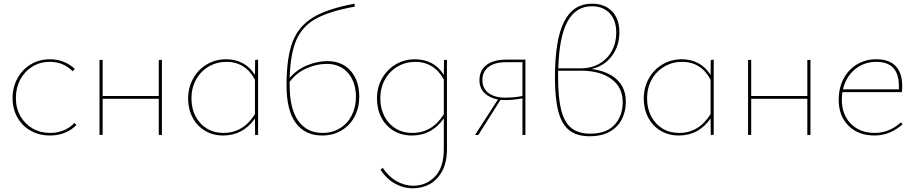

<svg xmlns="http://www.w3.org/2000/svg" viewBox="-20 -731 4963 1040"><path d="M48 -199Q48 -258 74.5 -306.5Q101 -355 147 -382.5Q193 -410 250 -410Q328 -410 385 -358L374 -345Q323 -396 250 -396Q197 -396 155 -370Q113 -344 89.5 -299.5Q66 -255 66 -200Q66 -145 90.5 -102Q115 -59 157 -35Q199 -11 252 -11Q291 -11 325 -25Q359 -39 383 -65L394 -54Q367 -26 330 -11.5Q293 3 251 3Q193 3 147 -22.5Q101 -48 74.5 -94.5Q48 -141 48 -199Z M857 -407V0H840V-196H536V0H519V-406L536 -407V-211H840V-406Z M1378 -408V-1L1362 1L1361 -89Q1296 3 1189 3Q1133 3 1090 -23Q1047 -49 1023 -94.5Q999 -140 999 -197Q999 -257 1026.5 -306Q1054 -355 1101 -382.5Q1148 -410 1205 -410Q1254 -410 1294 -389Q1334 -368 1361 -325L1362 -406ZM1361 -113V-299Q1336 -347 1297 -371.5Q1258 -396 1207 -396Q1154 -396 1110.5 -370.5Q1067 -345 1042 -300Q1017 -255 1017 -198Q1017 -144 1039 -101.5Q1061 -59 1100 -35Q1139 -11 1190 -11Q1298 -11 1361 -113Z M1926 -207Q1926 -148 1901 -100Q1876 -52 1830 -24.5Q1784 3 1724 3Q1633 3 1582.5 -64.5Q1532 -132 1532 -269Q1532 -418 1564.5 -503.5Q1597 -589 1675.5 -636.5Q1754 -684 1901 -711V-695Q1763 -670 1690 -629Q1617 -588 1585 -514Q1553 -440 1549 -309Q1589 -355 1644.5 -377.5Q1700 -400 1753 -400Q1833 -400 1879.5 -347Q1926 -294 1926 -207ZM1908 -206Q1908 -286 1865.5 -335.5Q1823 -385 1749 -385Q1697 -385 1642 -361.5Q1587 -338 1549 -288V-269Q1549 -141 1596 -76Q1643 -11 1727 -11Q1780 -11 1821.5 -36.5Q1863 -62 1885.5 -106.5Q1908 -151 1908 -206Z M2401 -407V76Q2401 148 2375 196Q2349 244 2307.5 266.5Q2266 289 2217 289Q2165 289 2119.5 263.5Q2074 238 2041 189L2053 178Q2085 226 2128.5 250.5Q2172 275 2219 275Q2288 275 2336 225.5Q2384 176 2384 77V-90Q2320 3 2211 3Q2155 3 2112 -23Q2069 -49 2045.5 -94.5Q2022 -140 2022 -197Q2022 -258 2049.5 -306.5Q2077 -355 2124 -382.5Q2171 -410 2228 -410Q2277 -410 2317.5 -389Q2358 -368 2384 -325L2385 -406ZM2384 -112V-300Q2359 -347 2319.5 -371.5Q2280 -396 2230 -396Q2177 -396 2133.5 -370.5Q2090 -345 2065 -300Q2040 -255 2040 -198Q2040 -144 2062 -101.5Q2084 -59 2123 -35Q2162 -11 2213 -11Q2321 -11 2384 -112Z M2826 -408V0H2810V-198Q2762 -189 2716 -189Q2699 -189 2691 -190L2571 0H2553L2677 -192Q2631 -201 2604 -227.5Q2577 -254 2577 -297Q2577 -349 2614.5 -378.5Q2652 -408 2721 -408ZM2810 -211V-394H2720Q2659 -394 2626 -368Q2593 -342 2593 -298Q2593 -252 2626.5 -227Q2660 -202 2716 -202Q2764 -202 2810 -211Z M3370 -180Q3370 -129 3349 -86.5Q3328 -44 3284 -18.5Q3240 7 3174 7Q3105 7 3064 -25Q3023 -57 3004.5 -126.5Q2986 -196 2986 -312Q2986 -516 3035.5 -613.5Q3085 -711 3186 -711Q3255 -711 3295 -670Q3335 -629 3335 -556Q3335 -482 3294 -427.5Q3253 -373 3184 -357Q3272 -346 3321 -300.5Q3370 -255 3370 -180ZM3004 -361H3126Q3183 -361 3226.5 -386Q3270 -411 3294 -455Q3318 -499 3318 -554Q3318 -621 3282.5 -659Q3247 -697 3186 -697Q3099 -697 3054 -614.5Q3009 -532 3004 -361ZM3353 -177Q3353 -258 3292 -303Q3231 -348 3127 -348H3003V-313Q3003 -201 3020 -134.5Q3037 -68 3075 -37.5Q3113 -7 3177 -7Q3265 -7 3309 -55.5Q3353 -104 3353 -177Z M3846 -408V-1L3830 1L3829 -89Q3764 3 3657 3Q3601 3 3558 -23Q3515 -49 3491 -94.5Q3467 -140 3467 -197Q3467 -257 3494.5 -306Q3522 -355 3569 -382.5Q3616 -410 3673 -410Q3722 -410 3762 -389Q3802 -368 3829 -325L3830 -406ZM3829 -113V-299Q3804 -347 3765 -371.5Q3726 -396 3675 -396Q3622 -396 3578.5 -370.5Q3535 -345 3510 -300Q3485 -255 3485 -198Q3485 -144 3507 -101.5Q3529 -59 3568 -35Q3607 -11 3658 -11Q3766 -11 3829 -113Z M4370 -407V0H4353V-196H4049V0H4032V-406L4049 -407V-211H4353V-406Z M4869 -58Q4801 3 4717 3Q4629 3 4576 -50Q4523 -103 4523 -190Q4523 -255 4549.5 -305Q4576 -355 4622.5 -382.5Q4669 -410 4726 -410Q4798 -410 4832.5 -372Q4867 -334 4867 -266Q4867 -242 4865 -232H4543Q4540 -213 4540 -191Q4540 -110 4589 -60.5Q4638 -11 4718 -11Q4796 -11 4860 -68ZM4546 -247H4849V-265Q4849 -396 4727 -396Q4660 -396 4611 -355.5Q4562 -315 4546 -247Z"/></svg>

Font: Ysabeau Infant Thin
Style: Regular
Weight: 200
Designer: Christian Thalmann (Catharsis Fonts)
Version: Version 0.003